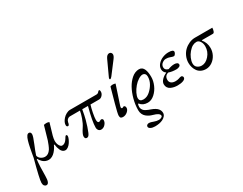

<svg xmlns="http://www.w3.org/2000/svg" viewBox="-117 -1432 3041 2404"><g transform="rotate(-30 1404.0 -230.0)"><path d="M-7.8 211.4Q-7.8 160.2 64.5 -108.4Q71.8 -150.4 76.9 -178.5Q82 -206.5 88.4 -238.8Q94.7 -271 99.6 -291.3Q104.5 -311.5 110.8 -333Q117.2 -354.5 123 -367.2Q128.9 -379.9 136 -390.6Q143.1 -401.4 151.1 -405.8Q159.2 -410.2 168 -410.2Q182.6 -410.2 189.5 -399.9Q196.3 -389.6 196.3 -376Q196.3 -346.2 156.2 -251Q120.6 -166.5 105.5 -117.7Q111.8 -85.9 139.6 -67.4Q167.5 -48.8 197.3 -48.8Q245.6 -48.8 280.8 -102.5Q291.5 -119.1 306.2 -154.8Q320.8 -190.4 326.7 -209.5L382.3 -402.3Q401.4 -407.2 422.4 -407.2Q442.9 -407.2 459.5 -397.9L410.2 -230Q405.8 -216.3 402.3 -193.6Q398.9 -170.9 398.9 -161.1Q398.9 -120.1 415.5 -91.8Q432.1 -63.5 453.1 -63.5Q495.1 -63.5 527.3 -116.7Q533.2 -126.5 536.1 -131.1Q539.1 -135.7 543.2 -141.4Q547.4 -147 550.5 -149.2Q553.7 -151.4 556.6 -151.4Q571.3 -151.4 571.3 -130.9Q571.3 -117.7 561.8 -94.7Q552.2 -71.8 537.4 -48.8Q522.5 -25.9 500.7 -9Q479 7.8 457.5 7.8Q437.5 7.8 421.6 -4.6Q405.8 -17.1 396.5 -37.8Q387.2 -58.6 381.8 -78.9Q376.5 -99.1 374 -121.6L366.2 -125Q357.9 -105 344.5 -83.5Q331.1 -62 312.3 -40.8Q293.5 -19.5 268.6 -5.9Q243.7 7.8 218.3 7.8Q193.4 7.8 171.4 -1.5Q149.4 -10.7 134.5 -25.4Q119.6 -40 110.6 -52.5Q101.6 -64.9 96.2 -76.2L89.4 -74.7Q78.1 17.6 78.1 161.1Q78.1 268.1 34.7 268.1Q16.6 268.1 4.4 253.9Q-7.8 239.7 -7.8 211.4Z M616.2 -264.6Q616.2 -303.7 655.3 -348.1Q674.8 -370.6 703.9 -386.5Q732.9 -402.3 758.8 -402.3H1140.1Q1162.6 -402.3 1174.3 -417Q1187.5 -433.6 1195.8 -433.6Q1208 -433.6 1208 -405.3Q1208 -378.9 1187 -355.5Q1166 -332 1139.2 -332H1014.6Q1001.5 -290.5 989 -227.8Q976.6 -165 976.6 -131.3Q976.6 -89.4 998.5 -89.4Q1008.8 -89.4 1020.5 -97.7Q1030.3 -103.5 1036.1 -103.5Q1047.4 -103.5 1054 -96.9Q1060.5 -90.3 1060.5 -80.6Q1060.5 -47.9 1034.7 -20Q1008.8 7.8 975.1 7.8Q953.1 7.8 939.5 -8.5Q925.8 -24.9 925.8 -49.8Q925.8 -136.7 978.5 -332H895.5Q881.3 -248.5 867.2 -196.3Q841.3 -102.1 816.9 -43.9Q812 -31.7 808.1 -24.2Q804.2 -16.6 798.1 -8.3Q792 0 784.2 3.9Q776.4 7.8 766.6 7.8Q739.3 7.8 739.3 -29.3Q739.3 -60.1 785.2 -128.9Q814.5 -172.9 835.7 -233.2Q856.9 -293.5 862.3 -332H719.7Q698.7 -332 681.9 -317.1Q665 -302.2 660.6 -277.8Q658.2 -265.1 656.5 -258.1Q654.8 -251 649.7 -244.4Q644.5 -237.8 636.7 -237.8Q616.2 -237.8 616.2 -264.6Z M1378.9 -493.2Q1378.9 -502.4 1389.6 -523.9L1482.4 -724.6Q1504.4 -771.5 1537.1 -771.5Q1553.2 -771.5 1563.2 -760.3Q1573.2 -749 1573.2 -734.9Q1573.2 -711.4 1547.9 -678.2L1416.5 -505.4Q1397.5 -482.4 1389.6 -482.4Q1378.9 -482.4 1378.9 -493.2ZM1250 -34.2Q1250 -62 1285.2 -189.5L1344.2 -402.3Q1359.9 -409.2 1379.9 -409.2Q1398.9 -409.2 1418 -402.3L1334.5 -150.4Q1324.2 -121.1 1324.2 -110.8Q1324.2 -103.5 1328.1 -98.6Q1332 -93.8 1337.9 -93.8Q1342.3 -93.8 1349.1 -98.1Q1356.9 -103.5 1362.3 -103.5Q1373.5 -103.5 1379.6 -94Q1385.7 -84.5 1385.7 -70.3Q1385.7 -43 1356.4 -17.6Q1327.1 7.8 1291 7.8Q1270 7.8 1260 -1.2Q1250 -10.3 1250 -34.2Z M1493.2 265.6Q1493.2 251 1504.9 242.7Q1516.6 234.4 1533.7 234.4Q1553.7 234.4 1593.3 250Q1628.9 263.7 1662.1 263.7Q1679.2 263.7 1697 255.4Q1714.8 247.1 1714.8 233.4Q1714.8 195.8 1625 171.9Q1600.6 165.5 1579.6 155Q1558.6 144.5 1538.8 127.9Q1519 111.3 1507.6 85.9Q1496.1 60.5 1496.1 29.3Q1496.1 -46.9 1517.3 -127Q1538.6 -207 1573.2 -269Q1589.4 -297.9 1608.6 -322Q1627.9 -346.2 1651.4 -366.9Q1674.8 -387.7 1702.9 -399.4Q1731 -411.1 1759.8 -411.1Q1784.2 -411.1 1801.8 -398.2Q1819.3 -385.3 1828.9 -362.1Q1838.4 -338.9 1842.5 -311.5Q1846.7 -284.2 1846.7 -250.5Q1846.7 -194.8 1821.3 -135.5Q1795.9 -76.2 1749.3 -34.2Q1702.6 7.8 1649.9 7.8Q1579.6 7.8 1542 -41.5L1534.2 -41Q1527.3 -22.9 1527.3 0Q1527.3 17.1 1534.7 31.7Q1542 46.4 1551.5 55.7Q1561 64.9 1578.6 74.2Q1596.2 83.5 1607.7 87.9Q1619.1 92.3 1639.6 99.6Q1701.7 121.6 1727.5 152.3Q1750 179.2 1750 213.9Q1750 236.3 1734.4 255.9Q1718.8 275.4 1691.9 288.6Q1646.5 310.5 1579.6 310.5Q1543 310.5 1518.1 298.1Q1493.2 285.6 1493.2 265.6ZM1566.4 -101.6Q1566.4 -80.6 1580.1 -67.6Q1593.8 -54.7 1622.1 -54.7Q1672.9 -54.7 1716.8 -92.8Q1757.8 -128.4 1784.7 -176Q1811.5 -223.6 1811.5 -276.9Q1811.5 -302.7 1798.3 -316.9Q1785.2 -331.1 1763.7 -331.1Q1739.3 -331.1 1703.6 -308.8Q1668 -286.6 1638.2 -251Q1606.4 -213.9 1586.4 -172.9Q1566.4 -131.8 1566.4 -101.6Z M1935.5 -91.3Q1935.5 -124.5 1965.1 -155Q1994.6 -185.5 2035.2 -202.1V-206.1Q2021 -214.8 2010.5 -231.7Q2000 -248.5 2000 -271.5Q2000 -310.1 2028.6 -342.8Q2057.1 -375.5 2099.4 -392.8Q2141.6 -410.2 2184.6 -410.2Q2224.6 -410.2 2240.2 -401.9Q2255.9 -393.6 2255.9 -378.9Q2255.9 -366.7 2244.9 -349.9Q2233.9 -333 2220.7 -333Q2206.1 -333 2172.9 -346.2Q2149.4 -355.5 2117.2 -355.5Q2088.9 -355.5 2062 -334.2Q2035.2 -313 2035.2 -278.3Q2035.2 -238.8 2084 -226.1Q2133.3 -245.1 2173.8 -245.1Q2197.3 -245.1 2212.9 -236.6Q2228.5 -228 2228.5 -210.9Q2228.5 -194.3 2210 -184.6Q2191.4 -174.8 2168 -174.8Q2104.5 -174.8 2057.6 -191.9Q2002 -177.2 2002 -116.2Q2002 -85.9 2024.2 -68.8Q2046.4 -51.8 2083 -51.8Q2113.3 -51.8 2133.3 -59.1Q2158.7 -68.8 2172.4 -68.8Q2183.1 -68.8 2189.9 -60.3Q2196.8 -51.8 2196.8 -42.5Q2196.8 -18.1 2163.3 -5.1Q2129.9 7.8 2082 7.8Q2054.7 7.8 2030.3 2.9Q2005.9 -2 1983.6 -12.7Q1961.4 -23.4 1948.5 -43.5Q1935.5 -63.5 1935.5 -91.3Z M2336.9 -168Q2336.9 -217.3 2356.7 -261.7Q2376.5 -306.2 2408.7 -336.4Q2440.9 -366.7 2481.7 -384.5Q2522.5 -402.3 2564 -402.3H2816.4Q2816.4 -378.9 2808.3 -355.5Q2800.3 -332 2784.7 -332H2625.5L2623 -327.6Q2670.9 -270.5 2670.9 -193.4Q2670.9 -143.1 2647.5 -96.9Q2624 -50.8 2582.3 -21.5Q2540.5 7.8 2492.2 7.8Q2454.1 7.8 2423.6 -6.8Q2393.1 -21.5 2374.8 -46.6Q2356.4 -71.8 2346.7 -102.8Q2336.9 -133.8 2336.9 -168ZM2377.9 -136.7Q2377.9 -96.7 2405.3 -76.7Q2432.6 -56.6 2466.8 -56.6Q2524.4 -56.6 2573.2 -112.3Q2624 -169.9 2624 -245.1Q2624 -287.1 2604 -317.4Q2584 -347.7 2554.7 -347.7Q2524.9 -347.7 2497.3 -333Q2469.7 -318.4 2439.5 -283.2Q2412.1 -251.5 2395 -210.9Q2377.9 -170.4 2377.9 -136.7Z"/></g></svg>

Font: Theano Old Style
Style: Regular
Weight: 400
Designer: Alexey Kryukov
Version: Version 2.00